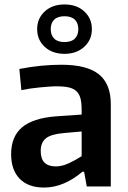

<svg xmlns="http://www.w3.org/2000/svg" viewBox="-20 -838 577 863"><path d="M178 5Q107 5 68.5 -34.5Q30 -74 30 -145Q30 -224 79 -265.5Q128 -307 231 -315L347 -323V-344Q347 -374 342 -394.5Q337 -415 324 -427.5Q311 -440 289.5 -445Q268 -450 234 -450Q218 -450 198.5 -448.5Q179 -447 158 -445Q137 -443 116 -440Q95 -437 76 -433L67 -528Q118 -538 165 -542.5Q212 -547 256 -547Q371 -547 424.5 -504Q478 -461 478 -370V0H370L358 -66H350Q312 -33 268 -14Q224 5 178 5ZM231 -90Q259 -90 290 -104.5Q321 -119 347 -136V-247L267 -240Q210 -235 186.5 -216.5Q163 -198 163 -159Q163 -90 231 -90ZM270 -596Q215 -596 181 -627.5Q147 -659 147 -707Q147 -755 181 -786.5Q215 -818 270 -818Q325 -818 359 -786.5Q393 -755 393 -707Q393 -659 358.5 -627.5Q324 -596 270 -596ZM270 -649Q301 -649 316.5 -664.5Q332 -680 332 -707Q332 -734 316.5 -749.5Q301 -765 270 -765Q239 -765 223.5 -749.5Q208 -734 208 -707Q208 -680 223.5 -664.5Q239 -649 270 -649Z"/></svg>

Font: Encode Sans Narrow
Style: SemiBold
Weight: 600
Designer: Pablo Impallari, Andres Torresi
Foundry: Pablo Impallari, Andres Torresi
Version: Version 1.000; ttfautohint (v1.00) -l 8 -r 50 -G 200 -x 14 -